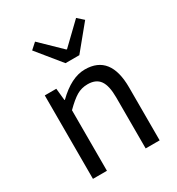

<svg xmlns="http://www.w3.org/2000/svg" viewBox="-195 -957 1000 1082"><g transform="rotate(-30 305.5 -416.5)"><path d="M92 0V-543H167L175 -465H178Q272 -557 360 -557Q526 -557 526 -344V0H435V-332Q435 -408 410.5 -442.5Q386 -477 332 -477Q292 -477 260 -458Q228 -439 183 -394V0ZM284 -642 157 -798 196 -833 327 -706H331L463 -833L502 -798L374 -642Z"/></g></svg>

Font: Noto Sans SC
Style: Regular
Weight: 400
Designer: Ryoko NISHIZUKA  (kana, bopomofo & ideographs); Paul D. Hunt (Latin, Greek & Cyrillic); Sandoll Communications , Soo-you
Foundry: Adobe
Version: Version 2.002;hotconv 1.0.116;makeotfexe 2.5.65601